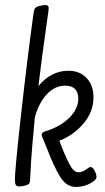

<svg xmlns="http://www.w3.org/2000/svg" viewBox="-20 -731 417 760"><path d="M362 -30Q362 -18 336 -4.5Q310 9 280 9Q244 9 219.5 -29Q195 -67 164 -148Q159 -160 155 -170Q151 -180 147 -189L145 -197Q145 -207 159 -211Q218 -229 254 -264.5Q290 -300 290 -341Q290 -365 277 -378.5Q264 -392 237 -392Q196 -391 165 -357.5Q134 -324 118 -267L108 -157Q103 -102 99 -19Q98 -5 93.5 -2Q89 1 74 5Q60 7 57 7Q46 7 42.5 1Q39 -5 39 -21Q39 -58 63 -274.5Q87 -491 112 -673Q114 -692 118.5 -698Q123 -704 135 -707Q150 -711 160 -711Q168 -711 171 -706Q174 -701 172 -690Q143 -485 132 -390Q155 -419 185.5 -435Q216 -451 251 -451Q295 -451 322.5 -422.5Q350 -394 350 -346Q350 -288 310 -241.5Q270 -195 215 -174Q235 -120 253 -84.5Q271 -49 290 -49Q305 -49 319.5 -59.5Q334 -70 338 -70Q347 -70 354.5 -55.5Q362 -41 362 -30Z"/></svg>

Font: Farsan
Style: Regular
Weight: 400
Version: Version 1.001g;PS 1.001;hotconv 1.0.86;makeotf.lib2.5.63406 